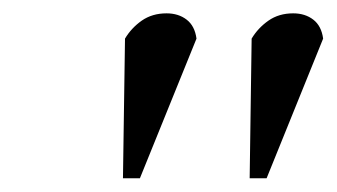

<svg xmlns="http://www.w3.org/2000/svg" viewBox="-20 -731 495 282"><path d="M163.6 -674.3Q172.9 -689.9 188.2 -700.7Q203.6 -711.4 224.6 -711.4Q242.2 -711.4 254.2 -702.1Q266.1 -692.9 268.6 -674.3L185.5 -469.2H160.6ZM349.6 -674.3Q358.9 -689.9 374.3 -700.7Q389.6 -711.4 410.6 -711.4Q428.2 -711.4 440.2 -702.1Q452.1 -692.9 454.6 -674.3L371.6 -469.2H346.7Z"/></svg>

Font: PT Astra Serif
Style: Italic
Weight: 400
Italic angle: -16°
Designer: A.Korolkova, I. Chaeva
Foundry: ParaType Ltd
Version: Version 1.001